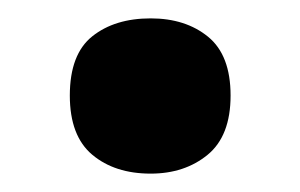

<svg xmlns="http://www.w3.org/2000/svg" viewBox="-20 -420 327 209"><path d="M56 -316Q56 -361 80.5 -380.5Q105 -400 144 -400Q182 -400 206.5 -380Q231 -360 231 -316Q231 -272 206 -251.5Q181 -231 144 -231Q105 -231 80.5 -251.5Q56 -272 56 -316Z"/></svg>

Font: Noto Sans Khmer UI SemiCondensed
Style: Bold
Weight: 700
Width: 4
Designer: Danh Hong and the Monotype Design Team
Foundry: Monotype Imaging Inc.
Version: Version 2.002; ttfautohint (v1.8.4.7-5d5b)